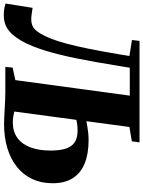

<svg xmlns="http://www.w3.org/2000/svg" viewBox="91 -898 792 1063"><g transform="rotate(90 487.5 -367.0)"><path d="M42 8.5Q21 8.5 4.8 5.8Q-11.5 3 -24 -1.5L0 -151Q19.5 -148 35 -145.8Q50.5 -143.5 62.5 -143.5Q89 -143.5 107.2 -154.5Q125.5 -165.5 142 -194Q157.5 -219.5 171.2 -254.8Q185 -290 198.5 -340.5Q212 -391 226.5 -462.5Q241 -534 257.5 -632L266.5 -687L178 -701L183 -743H744.5L739 -700.5L659.5 -687L627.5 -448.5Q639.5 -451 656.2 -454Q673 -457 692.5 -459Q712 -461 732 -461Q807.5 -461 861 -439.5Q914.5 -418 942.8 -373.8Q971 -329.5 971 -261.5Q971 -199 947.8 -149.2Q924.5 -99.5 881.2 -64.8Q838 -30 777.8 -11.5Q717.5 7 643 7Q629.5 7 607 6Q584.5 5 558.2 3.5Q532 2 508 1Q484 0 468 0H327L331 -40.5L400 -55.5L486 -689H331.5L321.5 -628.5Q310.5 -560 300 -501Q289.5 -442 279.2 -391.8Q269 -341.5 258.2 -298.8Q247.5 -256 236.5 -220.2Q225.5 -184.5 213.5 -154.5Q184.5 -80 143.8 -35.8Q103 8.5 42 8.5ZM634 -41.5Q684.5 -41.5 719.2 -66.2Q754 -91 772 -137.8Q790 -184.5 790 -251Q790 -302.5 779 -335.5Q768 -368.5 743.8 -384.2Q719.5 -400 680 -400Q662 -400 645.2 -397.8Q628.5 -395.5 620 -393L574 -49.5Q587 -46.5 601.8 -44Q616.5 -41.5 634 -41.5Z"/></g></svg>

Font: Merriweather 60pt Black
Style: Italic
Weight: 900
Italic angle: -7.8°
Version: Version 2.101